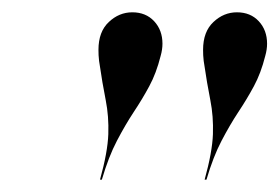

<svg xmlns="http://www.w3.org/2000/svg" viewBox="-20 -780 454 312"><path d="M411 -689Q404 -661 392.5 -639.8Q381 -618.5 367.2 -597.8Q353.5 -577 340 -551.2Q326.5 -525.5 315.5 -488H312.5Q325 -533 326 -562Q327 -591 321.8 -617.2Q316.5 -643.5 311 -681Q310.5 -686 310.2 -690.2Q310 -694.5 310 -699Q310 -728.5 326.8 -744.2Q343.5 -760 365 -760Q387 -760 400.5 -745.5Q414 -731 414 -709Q414 -699.5 411 -689ZM241 -689Q234 -661 222.5 -639.8Q211 -618.5 197.2 -597.8Q183.5 -577 170 -551.2Q156.5 -525.5 145.5 -488H142.5Q155 -533 156 -562Q157 -591 151.8 -617.2Q146.5 -643.5 141 -681Q140.5 -686 140.2 -690.2Q140 -694.5 140 -699Q140 -728.5 156.8 -744.2Q173.5 -760 195 -760Q217 -760 230.5 -745.5Q244 -731 244 -709Q244 -699.5 241 -689Z"/></svg>

Font: Bodoni* 72pt
Style: Italic
Weight: 400
Italic angle: -13°
Version: Version 2.3